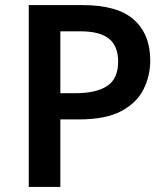

<svg xmlns="http://www.w3.org/2000/svg" viewBox="-20 -734 658 754"><path d="M304 -714Q442 -714 506 -656.5Q570 -599 570 -497Q570 -436 543.5 -383Q517 -330 456 -297.5Q395 -265 289 -265H217V0H93V-714ZM296 -611H217V-368H277Q358 -368 401 -396.5Q444 -425 444 -492Q444 -553 408 -582Q372 -611 296 -611Z"/></svg>

Font: Noto Sans Sundanese SemiBold
Style: Regular
Weight: 600
Version: Version 2.003